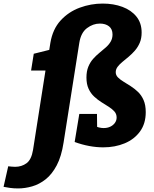

<svg xmlns="http://www.w3.org/2000/svg" viewBox="-144 -811 860 1075"><path d="M-43 244Q-68 244 -88.5 241Q-109 238 -124 235L-98 120Q-88 121 -78.5 122Q-69 123 -59 123Q-23 123 4.5 103Q32 83 41 28L113 -431L132 -416H30L45 -510L149 -536L129 -514L138 -571Q151 -648 195.5 -696.5Q240 -745 302.5 -768Q365 -791 431 -791Q492 -791 541.5 -772.5Q591 -754 620 -718Q649 -682 649 -629Q649 -596 638.5 -571.5Q628 -547 611.5 -528Q595 -509 576.5 -493.5Q558 -478 541.5 -464.5Q525 -451 514.5 -437Q504 -423 504 -407Q504 -390 516.5 -377.5Q529 -365 548 -353.5Q567 -342 588 -328.5Q609 -315 628.5 -296.5Q648 -278 660 -250.5Q672 -223 672 -183Q672 -119 640 -75Q608 -31 554 -8.5Q500 14 434 14Q396 14 355.5 6.5Q315 -1 274 -16L300 -173H399L400 -82L380 -109Q395 -101 409.5 -97.5Q424 -94 436 -94Q457 -94 473 -101.5Q489 -109 499 -122.5Q509 -136 509 -153Q509 -173 496.5 -187Q484 -201 465 -213Q446 -225 424.5 -238.5Q403 -252 383.5 -270Q364 -288 352 -314Q340 -340 340 -377Q340 -412 350.5 -437.5Q361 -463 377.5 -481.5Q394 -500 413 -515.5Q432 -531 449 -546Q466 -561 476 -578.5Q486 -596 486 -618Q486 -648 466.5 -663.5Q447 -679 415 -679Q377 -679 343 -653.5Q309 -628 300 -571L212 -13Q200 65 173.5 115Q147 165 111.5 193Q76 221 36 232.5Q-4 244 -43 244Z"/></svg>

Font: Bitter Thin ExtraBold
Style: Italic
Weight: 800
Italic angle: -9°
Version: Version 2.002